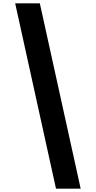

<svg xmlns="http://www.w3.org/2000/svg" viewBox="-20 -906 575 1152"><path d="M219 -886 464 226H316L71 -886Z"/></svg>

Font: Noto Sans Kannada UI Condensed Black
Style: Regular
Weight: 900
Width: 3
Designer: Jelle Bosma - Monotype Design Team
Foundry: Monotype Imaging Inc.
Version: Version 2.005; ttfautohint (v1.8.4.7-5d5b)